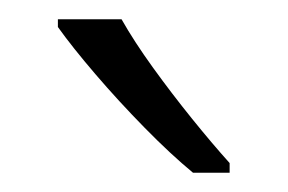

<svg xmlns="http://www.w3.org/2000/svg" viewBox="-20 -785 298 199"><path d="M106 -765Q119 -742 138.5 -715Q158 -688 179 -662Q200 -636 218 -616V-606H180Q157 -625 130 -652.5Q103 -680 79 -708Q55 -736 40 -757V-765Z"/></svg>

Font: Noto Sans Myanmar UI SemiCondensed Light
Style: Regular
Weight: 300
Width: 4
Designer: Monotype Design Team
Foundry: Monotype Imaging Inc.
Version: Version 2.103; ttfautohint (v1.8.4.7-5d5b)